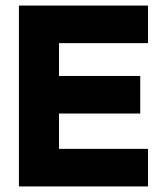

<svg xmlns="http://www.w3.org/2000/svg" viewBox="-20 -670 590 690"><path d="M512 -650V-515H192V-397H484V-262H192V-135H512V0H48V-650Z"/></svg>

Font: Overused Grotesk
Style: Bold
Weight: 700
Version: Version 0.003